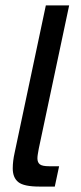

<svg xmlns="http://www.w3.org/2000/svg" viewBox="-20 -688 299 708"><path d="M126 0Q68 0 47.5 -16.5Q27 -33 27 -67Q27 -94 34 -125L149 -668H235L123 -140Q121 -129 119.5 -120Q118 -111 118 -104Q118 -89 127 -82Q136 -75 161 -75H198L182 0Z"/></svg>

Font: Atkinson Hyperlegible
Style: Italic
Weight: 400
Italic angle: -12°
Designer: Elliott Scott, Megan Eiswerth, Linus Boman, Theodore Petrosky
Foundry: Braille Institute
Version: Version 1.006; ttfautohint (v1.8.3)